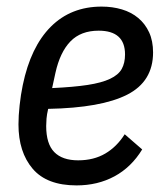

<svg xmlns="http://www.w3.org/2000/svg" viewBox="-20 -550 501 582"><path d="M212 12Q122 12 79 -38.5Q36 -89 36 -173Q36 -199 39.5 -231Q43 -263 49 -292Q73 -408 134 -469Q195 -530 288 -530Q321 -530 349.5 -521.5Q378 -513 399 -495.5Q420 -478 432 -452Q444 -426 444 -391Q444 -303 365.5 -263Q287 -223 126 -220Q122 -203 121 -190.5Q120 -178 120 -168Q120 -114 144.5 -89Q169 -64 217 -64Q264 -64 299 -84.5Q334 -105 358 -143L411 -97Q378 -43 327 -15.5Q276 12 212 12ZM279 -457Q225 -457 193.5 -424.5Q162 -392 148 -329L138 -283Q203 -286 245.5 -292.5Q288 -299 313.5 -311Q339 -323 349 -341Q359 -359 359 -385Q359 -457 279 -457Z"/></svg>

Font: IBM Plex Sans Cond Text
Style: Italic
Weight: 450
Width: 3
Italic angle: -11°
Designer: Mike Abbink, Paul van der Laan, Pieter van Rosmalen
Foundry: Bold Monday
Version: Version 1.3